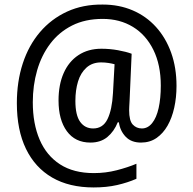

<svg xmlns="http://www.w3.org/2000/svg" viewBox="-20 -736 848 843"><path d="M755 -359Q755 -308 745 -263Q735 -218 715.5 -184Q696 -150 667 -130Q638 -110 599 -110Q556 -110 531.5 -136Q507 -162 502 -199H497Q481 -159 451.5 -134.5Q422 -110 377 -110Q310 -110 273.5 -160Q237 -210 237 -295Q237 -364 259.5 -415Q282 -466 324.5 -494Q367 -522 425 -522Q462 -522 498 -515.5Q534 -509 558 -500L549 -295Q548 -278 547.5 -267.5Q547 -257 547 -252Q547 -206 563 -189Q579 -172 603 -172Q629 -172 648 -195.5Q667 -219 676.5 -261.5Q686 -304 686 -360Q686 -451 653.5 -517Q621 -583 563.5 -618Q506 -653 431 -653Q354 -653 296.5 -624Q239 -595 200.5 -544Q162 -493 143 -427Q124 -361 124 -287Q124 -193 154 -123Q184 -53 243.5 -14.5Q303 24 392 24Q444 24 492.5 11.5Q541 -1 579 -17V49Q540 66 494 76.5Q448 87 391 87Q284 87 209 43.5Q134 0 94 -82.5Q54 -165 54 -283Q54 -378 80 -457.5Q106 -537 155.5 -595Q205 -653 274.5 -685Q344 -717 431 -716Q503 -716 562.5 -690.5Q622 -665 665 -617.5Q708 -570 731.5 -504.5Q755 -439 755 -359ZM311 -293Q311 -230 332 -201Q353 -172 389 -172Q432 -172 452 -213Q472 -254 476 -327L483 -454Q472 -457 456.5 -459.5Q441 -462 424 -462Q385 -462 359.5 -439Q334 -416 322.5 -378Q311 -340 311 -293Z"/></svg>

Font: Noto Sans Hebrew SemiCondensed
Style: Regular
Weight: 400
Width: 4
Designer: Monotype Design Team
Foundry: Monotype Imaging Inc.
Version: Version 2.003